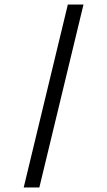

<svg xmlns="http://www.w3.org/2000/svg" viewBox="-20 -772 471 844"><path d="M347 -752 153 52H84.2L278.2 -752Z"/></svg>

Font: Pathway Extreme 8pt Thin
Style: Regular
Weight: 100
Designer: Eduardo Rodriguez Tunni
Foundry: Eduardo Rodriguez Tunni
Version: Version 1.000